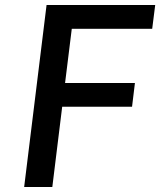

<svg xmlns="http://www.w3.org/2000/svg" viewBox="-20 -747 640 767"><path d="M76.5 0 166 -727H600L588 -632H216.5L272.5 -678.5L235.5 -379.5L190.5 -415.5H519L507.5 -320.5H213.5L232 -349.5L189 0Z"/></svg>

Font: Spline Sans Mono Medium
Style: Italic
Weight: 500
Italic angle: -4°
Monospace: yes
Designer: Eben Sorkin, Mirko Velimirovic
Foundry: Sorkin Type
Version: Version 1.004